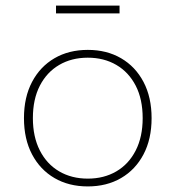

<svg xmlns="http://www.w3.org/2000/svg" viewBox="-20 -659 630 689"><path d="M295 10Q227 10 175.5 -20Q124 -50 95 -105Q66 -160 66 -235Q66 -310 95 -365Q124 -420 175.5 -450Q227 -480 295 -480Q363 -480 414.5 -450Q466 -420 495 -365Q524 -310 524 -235Q524 -160 495 -105Q466 -50 414.5 -20Q363 10 295 10ZM295 -18Q353 -18 397.5 -44Q442 -70 467 -119Q492 -168 492 -235Q492 -303 467 -351.5Q442 -400 397.5 -426Q353 -452 295 -452Q237 -452 192.5 -426Q148 -400 123 -351.5Q98 -303 98 -235Q98 -168 123 -119Q148 -70 192.5 -44Q237 -18 295 -18ZM181 -611V-639H409V-611Z"/></svg>

Font: Gantari Thin
Style: Regular
Weight: 250
Designer: Anugrah Pasau
Foundry: Lafontype
Version: Version 1.000